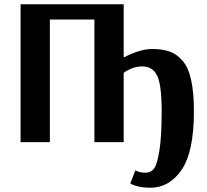

<svg xmlns="http://www.w3.org/2000/svg" viewBox="-20 -670 976 905"><path d="M689 215Q632 215 594 195L618 133Q637 144 667 144Q691 144 706 124.5Q721 105 731.5 38.5Q742 -28 742 -146Q742 -269 721 -313Q700 -357 650 -357Q606 -357 563 -327V0H425V-578H215V0H77V-650H563V-399Q640 -439 697 -439Q745 -439 778.5 -427.5Q812 -416 839.5 -385Q867 -354 880.5 -295Q894 -236 894 -146Q894 46 836 130.5Q778 215 689 215Z"/></svg>

Font: Arsenal
Style: Bold
Weight: 700
Designer: Andrij Shevchenko
Foundry: Stairsfor
Version: Version 2.001;PS 002.001;hotconv 1.0.88;makeotf.lib2.5.64775